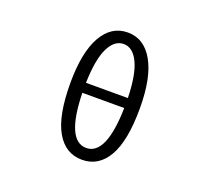

<svg xmlns="http://www.w3.org/2000/svg" viewBox="-136 -981 1272 1165"><g transform="rotate(20 500.0 -398.5)"><path d="M635.7 -370.1H365.2Q372.1 -63.5 501 -63.5Q628.9 -63.5 635.7 -370.1ZM365.2 -434.6H635.7Q631.8 -586.9 595.7 -660.6Q559.6 -734.4 501 -734.4Q441.4 -734.4 405.3 -660.6Q369.1 -586.9 365.2 -434.6ZM501 -808.6Q606.4 -808.6 666 -703.1Q725.6 -597.7 725.6 -401.4Q725.6 -191.4 667 -89.4Q608.4 12.7 501 12.7Q393.6 12.7 335 -89.4Q276.4 -191.4 276.4 -401.4Q276.4 -598.6 335.4 -703.6Q394.5 -808.6 501 -808.6Z"/></g></svg>

Font: Gen Shin Gothic Monospace Regular
Style: Regular
Weight: 400
Designer: [Source Han Sans]
Ryoko NISHIZUKA  (kana & ideographs); Paul D. Hunt (Latin, Greek & Cyrillic); Wenlong ZHANG  (bopomofo
Version: Version 1.002.20150607